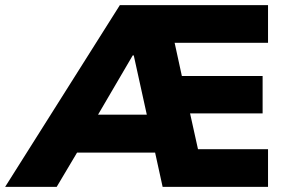

<svg xmlns="http://www.w3.org/2000/svg" viewBox="-74 -725 1120 745"><path d="M-54 0 391 -705H966V-559H542L594 -603L643 -378L574 -430H945V-285H605L652 -337L706 -93L636 -146H966V0H557L514 -196L571 -133H190L259 -190L146 0ZM441 -510 283 -240 275 -280H543L506 -233L445 -510Z"/></svg>

Font: Nunito Sans 10pt Black
Style: Regular
Weight: 900
Designer: Vernon Adams
Foundry: Vernon Adams
Version: Version 3.101;gftools[0.9.27]